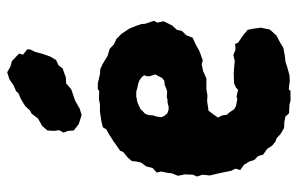

<svg xmlns="http://www.w3.org/2000/svg" viewBox="-167 -640 828 534"><g transform="rotate(-90 247.0 -373.0)"><path d="M234 21 223 18 199 17 190 7 176 4 158 3 141 -7 129 -18 120 -21 109 -30 100 -44 84 -55 80 -69 69 -80 65 -93 56 -108 41 -119 45 -132 39 -144 35 -164 30 -187 26 -203 28 -224 23 -239 28 -250 29 -273 25 -292 32 -309 33 -320 37 -339 34 -351 47 -363 51 -380 62 -395 65 -409 66 -420 76 -432 91 -444 95 -453 108 -462 122 -472 141 -484 154 -491 160 -501 177 -505 203 -509H224L239 -512L261 -511L266 -515H282L308 -509L322 -508L335 -502L347 -495L358 -488L378 -482L391 -470L406 -463L420 -449L426 -440L434 -428L442 -409L447 -394L448 -383L456 -359L451 -349L455 -332L450 -322L443 -308L431 -295L428 -281L416 -269L409 -251L393 -244L371 -232L346 -223L335 -226L316 -222L296 -213H281H266L248 -210L234 -211L206 -207L197 -195L187 -181L193 -169L195 -156L202 -148L210 -136L218 -131L238 -127L246 -129L264 -125L271 -131L282 -136L310 -137L336 -135L344 -134L361 -138L376 -132L392 -133L395 -125L417 -110L431 -98L434 -84L437 -62L432 -37L426 -30L415 -18L394 -7L381 1L360 5L342 7L327 12L305 18L289 19L266 16L261 21ZM209 -318H217L229 -321H236L244 -323L259 -322L269 -325L278 -329L289 -330L297 -336L301 -344L307 -355L302 -371V-379L305 -386L298 -394L289 -400L280 -403L270 -405L259 -408H246L230 -405L223 -402L210 -396L205 -390L198 -384L194 -374L193 -361L190 -352L188 -339L191 -331L198 -322ZM194 -560 169 -568 151 -582 150 -598 145 -610 152 -623 150 -636 151 -655 164 -670 184 -681 198 -699 207 -704 219 -717 239 -729 255 -736 260 -742 276 -749 294 -761 313 -767 329 -758 344 -754 365 -734 362 -723 377 -711 376 -702 370 -690 364 -668 357 -648 347 -631 332 -624 324 -613 299 -604 282 -603 266 -589 234 -578 211 -565Z"/></g></svg>

Font: Winky Rough
Style: Bold
Weight: 700
Designer: Simon Atzbach
Foundry: typofactur
Version: Version 1.206; ttfautohint (v1.8.4.7-5d5b)